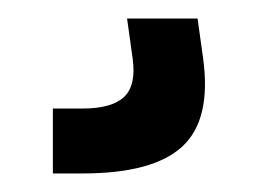

<svg xmlns="http://www.w3.org/2000/svg" viewBox="-20 -20 288 207"><path d="M37 167V97H69Q100.5 97 113.8 84.5Q127 72 123 43L117 0H193L199 43Q208 109 176.5 138Q145 167 69 167Z"/></svg>

Font: Big Shoulders Stencil Text Black
Style: Regular
Weight: 900
Designer: Patric King
Foundry: XO Type Co
Version: Version 1.000